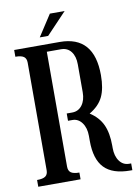

<svg xmlns="http://www.w3.org/2000/svg" viewBox="-98 -973 738 1037"><g transform="rotate(-10 271.0 -455.0)"><path d="M26 -37Q58 -37 72 -47Q86 -57 86 -80V-670Q86 -693 72 -703Q58 -713 26 -713V-750H276Q464 -750 464 -535Q464 -462 442.5 -417Q421 -372 368 -341Q416 -310 437 -264.5Q458 -219 458 -149V-136Q458 -92 478 -64.5Q498 -37 531 -37H542V0H531Q434 0 388.5 -47.5Q343 -95 343 -195V-223Q343 -267 322.5 -295Q302 -323 270 -323H246V-363H276Q310 -363 330.5 -390Q351 -417 351 -461V-614Q351 -658 331 -684Q311 -710 276 -710H198V-80Q198 -57 212 -47Q226 -37 258 -37V0H26ZM250 -910H331L220 -793H174Z"/></g></svg>

Font: Girassol
Style: Regular
Weight: 400
Width: 3
Designer: Liam Spradlin
Version: Version 1.004